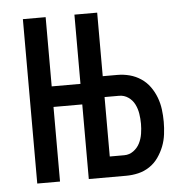

<svg xmlns="http://www.w3.org/2000/svg" viewBox="-43 -562 587 605"><g transform="rotate(-5 250.0 -260.0)"><path d="M51 0V-520H123V-301H214V-520H286V-319H332Q352 -319 371 -314Q390 -309 406.5 -298Q423 -287 434.5 -271Q446 -255 453 -236.5Q460 -218 462.5 -198.5Q465 -179 465 -159Q465 -140 462.5 -120Q460 -100 453 -82Q446 -64 434.5 -47.5Q423 -31 406.5 -20Q390 -9 371 -4.5Q352 0 332 0H214V-236H123V0ZM286 -65H332Q348 -65 361 -74.5Q374 -84 381 -98Q388 -112 390.5 -128Q393 -144 393 -159Q393 -175 390.5 -191Q388 -207 381 -221Q374 -235 361 -244Q348 -253 332 -253H286Z"/></g></svg>

Font: Iosevka srxl
Style: Regular
Weight: 400
Monospace: yes
Designer: Belleve Invis
Foundry: Belleve Invis
Version: Version 33.0.1; ttfautohint (v1.8.3)